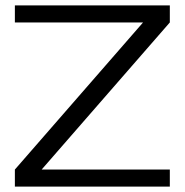

<svg xmlns="http://www.w3.org/2000/svg" viewBox="-20 -690 683 710"><path d="M608 -670H35V-607H509L35 -63V0H608V-63H134L608 -607Z"/></svg>

Font: LT Wave Light
Style: Regular
Weight: 300
Designer: Daniel Lyons
Version: Version 2.5 (Glyphs App)